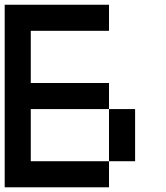

<svg xmlns="http://www.w3.org/2000/svg" viewBox="-20 -798 707 818"><path d="M111.1 -111.1H444.4V0H0V-777.8H444.4V-666.7H111.1V-444.4H444.4V-333.3H111.1ZM555.6 -111.1H444.4V-333.3H555.6Z"/></svg>

Font: Pixeloid Sans
Style: Regular
Weight: 400
Designer: GGBotNet
Foundry: GGBotNet
Version: 0.5